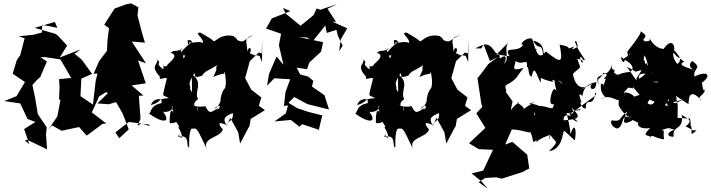

<svg xmlns="http://www.w3.org/2000/svg" viewBox="-20 -785 4213 1138"><path d="M664 0C690 -21 717 -42 744 -62L825 -52L862 -39L868 -46L818 -53L794 -39L813 -81L803 -217L830 -219L760 -279L844 -291L798 -427L845 -410L761 -539L839 -532L821 -593L795 -693L800 -742L757 -765L726 -759L659 -734L598 -639L626 -618L617 -545L614 -484L567 -422L535 -348L558 -349L547 -305L531 -165L457 -215L462 -319L526 -347L464 -432L422 -466L457 -492L334 -444L378 -515L321 -576L274 -606L306 -585L185 -620L305 -655L320 -620L230 -638L228 -592L178 -579L91 -570L126 -558L100 -458L80 -430L55 -348L128 -299L78 -215L5 -186L100 -172L143 -80L190 -62L123 -20L154 70L128 48L140 43L259 100L253 17L252 20L257 -30L204 -109L188 -206L172 -281L198 -310L219 -329L258 -421L220 -445L243 -447L338 -433L402 -323L330 -316L333 -269L330 -197L338 -192L320 -95L265 -15L288 -42L345 -10L449 -32L494 19L588 -51L610 -53L524 -119L568 -214L624 -248L601 -334L620 -398L686 -417L573 -392L581 -296L607 -240L620 -233L557 -172L625 -167L668 -180L707 -112L743 -18L687 34Z M1107 -256C1111 -296 1085 -272 1132 -352C1149 -288 1157 -285 1134 -338C1142 -313 1194 -350 1175 -332C1198 -369 1204 -358 1267 -399C1249 -359 1281 -404 1244 -329C1317 -361 1306 -335 1311 -362C1330 -270 1307 -256 1314 -271C1324 -261 1297 -266 1287 -195C1292 -184 1266 -140 1251 -142C1299 -186 1285 -123 1256 -137C1258 -120 1218 -73 1275 -145C1227 -117 1222 -107 1197 -156C1151 -145 1108 -165 1135 -164C1122 -137 1134 -97 1148 -157C1163 -85 1139 -162 1153 -147C1104 -167 1154 -197 1154 -197C1127 -245 1191 -293 1117 -345L1118 -239ZM1518 -454C1461 -466 1518 -444 1460 -470C1477 -490 1458 -531 1438 -462C1464 -515 1403 -557 1482 -576C1413 -549 1437 -516 1355 -564C1376 -496 1341 -560 1368 -469C1394 -527 1401 -548 1362 -572C1287 -585 1265 -543 1247 -540C1230 -560 1165 -591 1171 -591C1121 -595 1191 -559 1182 -530C1155 -549 1093 -513 1099 -549C1146 -535 1091 -534 1045 -462C1144 -440 1077 -470 1140 -482C1077 -514 1091 -563 1100 -543C1103 -547 1098 -499 1105 -542C1076 -449 1091 -464 1036 -398C1115 -451 1059 -410 1066 -462C1086 -431 1024 -506 1064 -495C1005 -472 1022 -495 992 -472C1054 -454 961 -402 971 -396C933 -374 954 -444 948 -373C889 -422 946 -399 912 -433C920 -400 865 -400 928 -330C915 -292 988 -361 974 -284C972 -300 990 -325 968 -316C940 -194 937 -230 982 -203C905 -200 945 -183 875 -162C885 -204 952 -210 936 -173C857 -160 881 -96 856 -118C942 -51 1000 -55 944 -126C950 -113 1019 -128 996 -156C1049 -134 978 -187 1010 -115C982 -165 986 -55 986 -55C1044 -51 1007 -87 1043 -34C1022 -37 1073 10 1053 35C1030 3 1046 0 1036 27C1114 5 1078 91 1101 88C1099 24 1107 -20 1116 -22C1152 -25 1142 -33 1209 104C1170 28 1282 36 1301 -17C1276 -46 1265 -69 1321 -45C1298 -85 1314 -95 1360 -115C1366 -62 1324 -71 1321 -35L1345 -86L1392 -1L1403 66L1457 -36V-27L1466 -80L1550 -132L1514 -158L1529 -207L1469 -254L1433 -322L1461 -423L1514 -474L1531 -468L1534 -550L1533 -417Z M1799 -563 1833 -540 1908 -634 1917 -590 1974 -608 1983 -572 2011 -514 1990 -482 2000 -552 2038 -617 1949 -657 1972 -655 1921 -733 1978 -761 1879 -727 1857 -735 1838 -695 1749 -622 1775 -621 1674 -704 1657 -738 1701 -719 1591 -676 1557 -616 1646 -585 1633 -517 1660 -401 1619 -450 1574 -345 1563 -277 1606 -321 1700 -315 1672 -239 1663 -157 1687 -160 1674 -113 1607 -65 1704 -74 1755 -34 1771 -49 1876 -14 1869 -13 1890 -101 1807 -122 1741 -144 1690 -176 1724 -210 1802 -168 1930 -136 1903 -221 1829 -272 1837 -306 1807 -331 1759 -344 1707 -444 1722 -386 1800 -375 1813 -414 1883 -479 1895 -535 1752 -565Z M2329 -256C2333 -296 2307 -272 2354 -352C2371 -288 2379 -285 2356 -338C2364 -313 2416 -350 2397 -332C2420 -369 2426 -358 2489 -399C2471 -359 2503 -404 2466 -329C2539 -361 2528 -335 2533 -362C2552 -270 2529 -256 2536 -271C2546 -261 2519 -266 2509 -195C2514 -184 2488 -140 2473 -142C2521 -186 2507 -123 2478 -137C2480 -120 2440 -73 2497 -145C2449 -117 2444 -107 2419 -156C2373 -145 2330 -165 2357 -164C2344 -137 2356 -97 2370 -157C2385 -85 2361 -162 2375 -147C2326 -167 2376 -197 2376 -197C2349 -245 2413 -293 2339 -345L2340 -239ZM2740 -454C2683 -466 2740 -444 2682 -470C2699 -490 2680 -531 2660 -462C2686 -515 2625 -557 2704 -576C2635 -549 2659 -516 2577 -564C2598 -496 2563 -560 2590 -469C2616 -527 2623 -548 2584 -572C2509 -585 2487 -543 2469 -540C2452 -560 2387 -591 2393 -591C2343 -595 2413 -559 2404 -530C2377 -549 2315 -513 2321 -549C2368 -535 2313 -534 2267 -462C2366 -440 2299 -470 2362 -482C2299 -514 2313 -563 2322 -543C2325 -547 2320 -499 2327 -542C2298 -449 2313 -464 2258 -398C2337 -451 2281 -410 2288 -462C2308 -431 2246 -506 2286 -495C2227 -472 2244 -495 2214 -472C2276 -454 2183 -402 2193 -396C2155 -374 2176 -444 2170 -373C2111 -422 2168 -399 2134 -433C2142 -400 2087 -400 2150 -330C2137 -292 2210 -361 2196 -284C2194 -300 2212 -325 2190 -316C2162 -194 2159 -230 2204 -203C2127 -200 2167 -183 2097 -162C2107 -204 2174 -210 2158 -173C2079 -160 2103 -96 2078 -118C2164 -51 2222 -55 2166 -126C2172 -113 2241 -128 2218 -156C2271 -134 2200 -187 2232 -115C2204 -165 2208 -55 2208 -55C2266 -51 2229 -87 2265 -34C2244 -37 2295 10 2275 35C2252 3 2268 0 2258 27C2336 5 2300 91 2323 88C2321 24 2329 -20 2338 -22C2374 -25 2364 -33 2431 104C2392 28 2504 36 2523 -17C2498 -46 2487 -69 2543 -45C2520 -85 2536 -95 2582 -115C2588 -62 2546 -71 2543 -35L2567 -86L2614 -1L2625 66L2679 -36V-27L2688 -80L2772 -132L2736 -158L2751 -207L2691 -254L2655 -322L2683 -423L2736 -474L2753 -468L2756 -550L2755 -417Z M3267 -257C3252 -264 3222 -150 3262 -169C3261 -116 3227 -164 3158 -157C3159 -115 3140 -73 3148 -124C3142 -117 3173 -68 3191 -122C3204 -154 3152 -171 3112 -171C3182 -184 3156 -195 3074 -131C3116 -144 3018 -186 3056 -177C3008 -153 2998 -93 3018 -184L2978 -240L2958 -225C3011 -242 2946 -272 2996 -289C3051 -325 3036 -323 3083 -383C3006 -360 3030 -385 3036 -423C3081 -393 3109 -449 3103 -387C3118 -395 3106 -339 3130 -330C3145 -381 3146 -387 3183 -295C3194 -341 3159 -321 3256 -300C3270 -351 3263 -339 3259 -305C3232 -303 3287 -329 3316 -287C3280 -310 3248 -362 3279 -244C3291 -274 3264 -203 3240 -173L3303 -229ZM2855 270 2922 266 2954 274 3076 235 3117 213 3105 132 3017 56 2974 72 3023 -39C2992 -5 3013 -18 3013 -18C3075 -17 3138 14 3118 -9C3149 33 3126 75 3159 46C3167 81 3191 17 3113 95C3223 -11 3237 47 3255 -22C3234 -16 3231 88 3242 15C3275 65 3299 45 3234 111C3311 102 3315 5 3320 -2C3323 -17 3316 -16 3387 47C3400 -18 3385 -67 3361 12C3361 -22 3346 -83 3338 -116C3397 -102 3375 -128 3368 -147C3424 -92 3420 -78 3322 -72C3317 -68 3317 -148 3406 -63C3349 -73 3351 -153 3357 -112C3442 -160 3434 -128 3389 -129C3496 -213 3528 -223 3509 -237C3495 -134 3452 -220 3452 -143C3428 -132 3408 -204 3428 -173C3404 -244 3416 -226 3432 -217C3444 -308 3531 -292 3514 -303C3519 -234 3457 -255 3490 -290C3408 -244 3403 -231 3462 -280C3424 -246 3383 -287 3376 -348C3432 -401 3423 -367 3401 -438C3387 -434 3449 -439 3430 -411C3408 -454 3420 -458 3438 -429C3464 -427 3417 -456 3388 -536C3398 -566 3407 -484 3405 -508C3373 -490 3359 -485 3384 -510C3318 -484 3389 -507 3297 -520C3318 -412 3309 -404 3216 -480C3182 -438 3232 -525 3140 -544C3173 -479 3189 -541 3199 -463C3169 -439 3157 -480 3134 -555C3105 -568 3065 -528 3072 -523C3092 -505 3138 -489 3165 -490C3087 -532 3061 -526 3083 -521C3047 -465 2959 -519 3000 -452C2978 -453 2901 -467 2904 -466C2917 -443 2955 -499 2992 -531C2961 -488 3013 -422 2954 -402C2973 -395 2995 -472 2956 -446C2922 -425 2964 -459 2919 -471C2877 -534 2861 -532 2797 -498H2833L2846 -522L2884 -423L2930 -447L2874 -405C2853 -377 2833 -348 2810 -322L2833 -169L2839 -152L2803 -113L2857 -27L2760 64L2818 99L2902 103L2844 226L2775 243L2834 290L2870 333L2817 295Z M3752 -317C3756 -297 3745 -320 3696 -389C3784 -344 3716 -363 3797 -371C3819 -442 3782 -412 3801 -457C3829 -395 3831 -354 3767 -318C3760 -369 3818 -335 3872 -360C3862 -294 3867 -355 3884 -370C3872 -309 3906 -285 3847 -301C3901 -298 3911 -309 3969 -291C4000 -279 4012 -273 4041 -322L3995 -328L3895 -395L3841 -348L3810 -412L3753 -321ZM3983 -173C3908 -204 3916 -181 3965 -129C3959 -174 3979 -133 3860 -183C3848 -157 3820 -156 3789 -206C3802 -207 3814 -120 3789 -173C3768 -138 3807 -140 3843 -220C3756 -234 3726 -206 3733 -199C3771 -186 3721 -247 3675 -235C3739 -296 3672 -263 3709 -265L3735 -261L3729 -273L3821 -163L3815 -201L3919 -158L3964 -231L4060 -168L4063 -192C4067 -248 4106 -229 4139 -187C4099 -214 4159 -215 4160 -262C4154 -236 4147 -247 4140 -294C4205 -343 4166 -367 4096 -331C4086 -384 4145 -377 4087 -421C4079 -431 4046 -387 4100 -367C4063 -384 3987 -397 4035 -419C3990 -456 4028 -426 3994 -406C3975 -429 3964 -462 3973 -472C4000 -435 4039 -419 3969 -495C3986 -461 3979 -589 3913 -495C3855 -500 3834 -555 3817 -576C3863 -515 3815 -571 3832 -545C3760 -519 3820 -602 3773 -537C3823 -571 3808 -578 3776 -601C3786 -599 3759 -554 3698 -479C3706 -468 3693 -498 3702 -452C3718 -478 3736 -473 3675 -436C3642 -475 3676 -386 3683 -430C3741 -401 3736 -369 3713 -359C3625 -349 3656 -329 3619 -354C3634 -391 3595 -349 3610 -409C3596 -350 3559 -339 3558 -356C3530 -294 3515 -342 3531 -277C3509 -333 3520 -325 3560 -346C3606 -351 3535 -306 3571 -319C3550 -257 3564 -291 3542 -289C3532 -198 3604 -217 3540 -199C3607 -234 3639 -168 3683 -194C3689 -217 3637 -216 3648 -158C3669 -117 3693 -100 3720 -85C3652 -119 3686 -36 3637 -23C3637 -23 3590 -39 3605 -72C3668 -62 3641 -80 3698 -125C3694 -108 3642 -24 3727 -71C3725 -85 3790 -28 3778 -73C3741 -49 3768 -16 3833 -26C3766 42 3849 0 3838 43C3832 -2 3857 34 3916 41C3908 -16 3925 -9 3900 -13C3954 -33 3940 -24 3978 -17C3917 7 3944 28 3973 25C3962 -47 4037 -7 4020 -110C4016 -90 4111 -83 4043 -36C4101 -10 4070 -12 4109 -13C4046 45 4108 -35 4058 -55C4073 -36 4078 -43 4070 -82L3996 -86L3997 -159L3982 -239L3936 -285L3946 -173L4030 -195Z"/></svg>

Font: Hussar Lance
Style: ExBd
Weight: 700
Foundry: Cannot Into Space Fonts, PlusOne Fonts
Version: Version 2.270